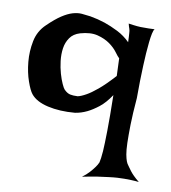

<svg xmlns="http://www.w3.org/2000/svg" viewBox="-80 -625 749 841"><g transform="rotate(10 295.0 -204.5)"><path d="M437.5 -468.8Q436.5 -482.4 436.5 -492.2Q436.5 -502 435.5 -507.8Q434.6 -514.6 434.6 -518.6Q433.6 -522.5 432.6 -527.3Q430.7 -532.2 429.2 -537.1Q427.7 -542 425.8 -549.8Q436.5 -547.9 446.3 -546.9Q456.1 -545.9 463.9 -544.9Q472.7 -543.9 479.5 -543.9H496.1Q503.9 -543.9 515.1 -543.9Q526.4 -543.9 542 -544.9Q537.1 -540 533.7 -523.9Q530.3 -507.8 527.8 -484.9Q525.4 -461.9 523.4 -434.6Q521.5 -407.2 520.5 -379.9Q517.6 -314.5 517.6 -234.4Q511.7 -163.1 510.7 -114.7Q509.8 -66.4 510.7 -34.2Q511.7 -2 515.1 16.6Q518.6 35.2 522.5 45.4Q526.4 55.7 530.8 61Q535.2 66.4 538.1 71.3Q542 77.1 548.8 85.9Q554.7 93.8 564.5 103.5Q574.2 113.3 589.8 126Q573.2 124 556.2 123.5Q539.1 123 525.4 123Q508.8 123 494.1 124Q477.5 125 455.1 127.9Q435.5 129.9 407.2 134.3Q378.9 138.7 340.8 146.5Q359.4 132.8 371.6 119.1Q383.8 105.5 391.6 94.7Q400.4 83 405.3 71.3Q409.2 56.6 412.1 19.5Q414.1 -11.7 415 -70.8Q416 -129.9 414.1 -229.5Q389.6 -192.4 363.3 -171.9Q336.9 -151.4 314.5 -140.6Q288.1 -127.9 261.7 -124Q194.3 -118.2 141.1 -130.4Q87.9 -142.6 64.5 -171.9Q52.7 -186.5 39.6 -224.1Q26.4 -261.7 22 -308.1Q17.6 -354.5 26.9 -400.9Q36.1 -447.3 70.3 -479.5Q103.5 -511.7 128.9 -528.3Q154.3 -544.9 175.8 -551.3Q197.3 -557.6 215.8 -556.2Q234.4 -554.7 254.9 -551.8Q289.1 -545.9 321.3 -535.2Q349.6 -525.4 380.9 -509.8Q412.1 -494.1 437.5 -468.8ZM223.6 -470.7Q194.3 -461.9 179.7 -440.9Q165 -419.9 161.1 -393.1Q157.2 -366.2 160.6 -336.9Q164.1 -307.6 171.4 -282.2Q178.7 -256.8 187 -238.8Q195.3 -220.7 200.2 -215.8Q213.9 -202.1 227.1 -199.2Q240.2 -196.3 260.7 -197.3Q275.4 -200.2 297.9 -212.9Q317.4 -223.6 345.7 -247.1Q374 -270.5 414.1 -314.5L411.1 -392.6Q404.3 -398.4 391.1 -416.5Q377.9 -434.6 355.5 -450.7Q333 -466.8 300.8 -475.1Q268.6 -483.4 223.6 -470.7Z"/></g></svg>

Font: Irish Grover
Style: Regular
Weight: 400
Designer: Squid
Foundry: Font Diner, Inc DBA Sideshow
Version: Version 1.001